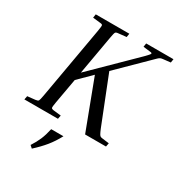

<svg xmlns="http://www.w3.org/2000/svg" viewBox="-212 -816 1106 1194"><g transform="rotate(30 341.0 -219.0)"><path d="M250 -26 245 0H4L9 -26L65 -32Q82 -34 86 -40.5Q90 -47 96 -81L187 -599Q193 -634 191 -640.5Q189 -647 174 -648L120 -654L124 -680H365L361 -654L305 -648Q289 -647 284.5 -640.5Q280 -634 274 -599L225 -320L515 -605Q544 -634 545.5 -640.5Q547 -647 532 -648L482 -654L486 -680H682L678 -654L625 -648Q615 -647 608.5 -644.5Q602 -642 593 -633.5Q584 -625 564 -605L373 -417L506 -81Q516 -57 521.5 -47.5Q527 -38 532.5 -35.5Q538 -33 548 -32L595 -26L590 0H440L307 -352L215 -261L183 -81Q177 -47 179 -40.5Q181 -34 196 -32ZM197 242 179 226Q202 191 216.5 157Q231 123 241 77H329Q303 126 272 164Q241 202 197 242Z"/></g></svg>

Font: Inria Serif
Style: Italic
Weight: 400
Italic angle: -10°
Designer: Black Foundry Team
Foundry: Black Foundry
Version: Version 1.000; ttfautohint (v1.8.3)